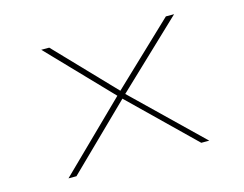

<svg xmlns="http://www.w3.org/2000/svg" viewBox="-78 -647 976 768"><g transform="rotate(-15 409.5 -262.5)"><path d="M668 0 402 -259 395 -266 146 -525H179L411 -283L418 -274L701 0ZM118 0 399 -275 416 -259 151 0ZM418 -261 402 -278 662 -525H696Z"/></g></svg>

Font: Lexend Tera Thin
Style: Regular
Weight: 250
Version: Version 1.007